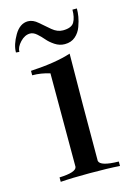

<svg xmlns="http://www.w3.org/2000/svg" viewBox="-92 -603 440 651"><g transform="rotate(-15 128.0 -277.5)"><path d="M17.6 -461.9 5.9 -462.9Q5.9 -490.2 24.9 -522.5Q43.9 -554.7 72.3 -554.7Q89.8 -554.7 106.9 -539.6Q124 -524.4 142.1 -509.3Q160.2 -494.1 179.7 -494.1Q210 -494.1 219.2 -510.3Q228.5 -526.4 228.5 -553.7H244.1Q244.1 -540 241.7 -525.4Q239.3 -510.7 232.4 -491.7Q225.6 -472.7 210.9 -460Q196.3 -447.3 173.8 -447.3Q155.3 -447.3 139.2 -458Q123 -468.8 113.3 -480.5Q103.5 -492.2 91.8 -502.4Q80.1 -512.7 68.4 -512.7Q49.8 -512.7 33.7 -495.6Q17.6 -478.5 17.6 -461.9ZM180.7 -412.1Q178.7 -243.2 178.7 -36.1Q182.6 -16.6 247.1 -15.6V0Q207 -2.9 140.6 -2.9Q77.1 -2.9 39.1 0V-15.6Q97.7 -17.6 100.6 -36.1V-364.3Q70.3 -374 39.1 -374V-389.6Q127 -394.5 180.7 -412.1Z"/></g></svg>

Font: Bentham
Style: Regular
Weight: 400
Version: Version 002.002